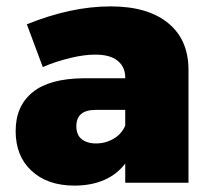

<svg xmlns="http://www.w3.org/2000/svg" viewBox="-20 -572 676 601"><path d="M506 -500C463 -535 403 -552 326 -552C243 -552 156 -533 64 -496L114 -362C143 -375 173 -384 202 -391C231 -398 256 -401 278 -401C309 -401 332 -395 348 -382C364 -369 372 -352 372 -329V-327H239C170 -326 118 -312 83 -284C47 -255 29 -215 29 -162C29 -110 45 -69 78 -38C111 -7 156 9 213 9C248 9 280 3 307 -9C334 -21 355 -38 372 -60V0H570V-353C570 -416 549 -465 506 -500ZM336 -138C319 -128 301 -123 280 -123C261 -123 246 -128 235 -137C224 -146 219 -160 219 -177C219 -211 239 -228 280 -228H372V-179C365 -162 353 -148 336 -138Z"/></svg>

Font: Argentum Sans ExtraBold
Style: Regular
Weight: 800
Designer: Julieta Ulanovsky
Foundry: Julieta Ulanovsky
Version: Version 5.001;February 15, 2019;FontCreator 11.5.0.2425 64-b